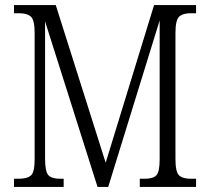

<svg xmlns="http://www.w3.org/2000/svg" viewBox="-20 -734 825 754"><path d="M35 0V-32H53Q87 -32 101.5 -45Q116 -58 116 -108V-605Q116 -655 101.5 -668.5Q87 -682 55 -682H35V-714H199L395 -95L585 -714H750V-682H729Q698 -682 683.5 -668.5Q669 -655 669 -604V-110Q669 -59 683 -45.5Q697 -32 730 -32H750V0H529V-32H548Q581 -32 594 -45.5Q607 -59 607 -109V-654L405 0H363L157 -650V-111Q157 -59 170.5 -45.5Q184 -32 216 -32H230V0Z"/></svg>

Font: Noto Serif Tamil Condensed Light
Style: Italic
Weight: 300
Width: 3
Italic angle: -12°
Designer: Indian Type Foundry, Tom Grace, and the Monotype Design Team
Foundry: Monotype Imaging Inc.
Version: Version 2.003; ttfautohint (v1.8.4.7-5d5b)